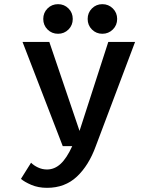

<svg xmlns="http://www.w3.org/2000/svg" viewBox="-20 -701 750 921"><path d="M216.5 -500 361.5 -73 499.5 -500H628L439.5 0Q406 92.5 348.8 146.2Q291.5 200 205.5 200Q163.5 200 130.2 185.8Q97 171.5 80.5 157L129 79.5Q141.5 92.5 162 102.2Q182.5 112 205.5 112Q241.5 112 270.8 85Q300 58 326.5 0H281L88 -500ZM258.5 -539Q228.5 -539 208 -559.5Q187.5 -580 187.5 -610Q187.5 -640 208 -660.5Q228.5 -681 258.5 -681Q288 -681 308.5 -660.5Q329 -640 329 -610Q329 -580 308.5 -559.5Q288 -539 258.5 -539ZM471 -539Q441.5 -539 421 -559.5Q400.5 -580 400.5 -610Q400.5 -640 421 -660.5Q441.5 -681 471 -681Q500.5 -681 521.2 -660.5Q542 -640 542 -610Q542 -580 521.2 -559.5Q500.5 -539 471 -539Z"/></svg>

Font: League Mono Medium
Style: Regular
Weight: 500
Width: 6
Designer: Tyler Finck
Foundry: The League of Moveable Type / Tyler Finck
Version: Version 2.300;RELEASE